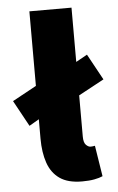

<svg xmlns="http://www.w3.org/2000/svg" viewBox="-80 -733 478 781"><g transform="rotate(-5 159.0 -342.0)"><path d="M30 -232 -28 -338 78 -396 209 -456 288 -500 346 -394 209 -320 78 -260ZM224 12Q166 12 132.5 -11.5Q99 -35 84.5 -77.5Q70 -120 70 -176V-696H242V-170Q242 -145 251.5 -135.5Q261 -126 270 -126Q275 -126 278.5 -126.5Q282 -127 288 -128L308 -2Q295 4 274 8Q253 12 224 12Z"/></g></svg>

Font: Assistant ExtraLight ExtraBold
Style: Regular
Weight: 800
Version: Version 3.000